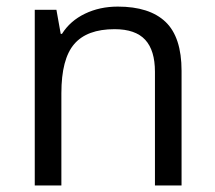

<svg xmlns="http://www.w3.org/2000/svg" viewBox="-20 -565 654 585"><path d="M452.1 0V-346.2Q452.1 -411.6 422.4 -443.8Q392.6 -476.1 329.1 -476.1Q245.1 -476.1 206.1 -430.7Q167 -385.3 167 -280.8V0H85.9V-535.2H151.9L165 -461.9H168.9Q193.8 -501.5 238.8 -523.2Q283.7 -544.9 338.9 -544.9Q435.5 -544.9 484.4 -498.3Q533.2 -451.7 533.2 -349.1V0Z"/></svg>

Font: f07686384
Style: Regular
Weight: 400
Foundry: Ascender Corporation
Version: Version 1.10